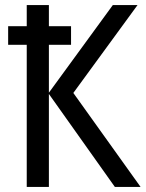

<svg xmlns="http://www.w3.org/2000/svg" viewBox="-20 -734 572 754"><path d="M172 -365 431 0H532L268 -369L520 -714H423L172 -370V-558H259V-631H172V-714H85V-631H12V-558H85V0H172Z"/></svg>

Font: Noto Sans UI SemiCondensed
Style: Regular
Weight: 400
Width: 4
Designer: Monotype Design Team
Foundry: Monotype Imaging Inc.
Version: 1.001